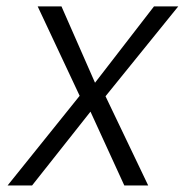

<svg xmlns="http://www.w3.org/2000/svg" viewBox="-20 -565 567 585"><path d="M167.3 -545.5H94.8L222.7 -273.1L3.2 0H77.8L255.7 -224.8L358.7 0H431.5L301.5 -271.7L523.1 -545.5H449.2L269.5 -312.9Z"/></svg>

Font: TID UI Light
Style: Italic
Weight: 300
Italic angle: -9.39999°
Designer: The TID Project Authors
Foundry: Bakken & Bæck
Version: Version 1.001;hotconv 1.0.109;makeotfexe 2.5.65596